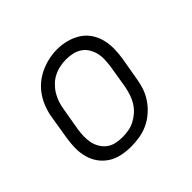

<svg xmlns="http://www.w3.org/2000/svg" viewBox="-135 -701 869 869"><g transform="rotate(-45 300.0 -266.5)"><path d="M251 8Q221 8 191.5 2Q162 -4 138 -19.5Q114 -35 97.5 -58Q81 -81 73.5 -109Q66 -137 66.5 -167.5Q67 -198 72 -228L90 -338Q94 -365 103.5 -391.5Q113 -418 129 -442.5Q145 -467 167.5 -486Q190 -505 216 -517Q242 -529 269.5 -535Q297 -541 324 -541Q355 -541 383.5 -533.5Q412 -526 436.5 -511Q461 -496 477.5 -472.5Q494 -449 501.5 -421Q509 -393 509 -362.5Q509 -332 504 -302L485 -192Q481 -165 472 -138.5Q463 -112 446.5 -88Q430 -64 407.5 -44.5Q385 -25 359 -13Q333 -1 305.5 3.5Q278 8 251 8ZM252 -50Q273 -50 293 -53.5Q313 -57 332 -67Q351 -77 367 -91.5Q383 -106 394 -124Q405 -142 411.5 -162Q418 -182 422 -202L440 -312Q443 -333 444 -354Q445 -375 440.5 -394.5Q436 -414 425.5 -431.5Q415 -449 398.5 -460Q382 -471 362 -475.5Q342 -480 321 -480Q301 -480 281 -476Q261 -472 242 -462.5Q223 -453 207.5 -438Q192 -423 181 -405Q170 -387 163.5 -367.5Q157 -348 154 -328L135 -218Q132 -198 131.5 -177Q131 -156 135 -136.5Q139 -117 149.5 -99.5Q160 -82 175.5 -70.5Q191 -59 211 -54.5Q231 -50 252 -50Z"/></g></svg>

Font: Iosevka Slab Light Extended
Style: Italic
Weight: 300
Width: 7
Italic angle: -9°
Monospace: yes
Designer: Belleve Invis
Foundry: Belleve Invis
Version: Version 11.1.0; ttfautohint (v1.8.3)